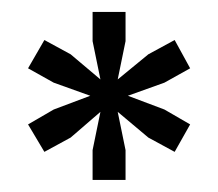

<svg xmlns="http://www.w3.org/2000/svg" viewBox="-20 -749 365 321"><path d="M134.8 -448.2V-498L147.9 -562L98.1 -519L54.2 -495.1L26.9 -541L69.8 -565.9L130.9 -588.9L69.8 -610.8L26.9 -634.8L54.2 -682.1L98.1 -658.2L147.9 -616.2L134.8 -680.2V-729H189.9V-680.2L176.8 -616.2L228 -658.2L272 -682.1L297.9 -634.8L254.9 -610.8L193.8 -588.9L254.9 -565.9L297.9 -541L272 -495.1L228 -519L176.8 -562L189.9 -498V-448.2Z"/></svg>

Font: Lumene Sans
Style: Bold
Weight: 600
Designer: Deni Anggara
Version: Version 1.003;Glyphs 3.1.2 (3151)